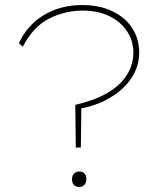

<svg xmlns="http://www.w3.org/2000/svg" viewBox="-20 -730 656 760"><path d="M280 -146 278 -315Q321 -325 357 -339Q393 -353 421 -372Q449 -391 468.5 -414.5Q488 -438 498 -465Q508 -492 508 -522Q508 -568 483 -606Q458 -644 413 -666Q368 -688 308 -688Q237 -688 174.5 -656.5Q112 -625 70 -545L55 -559Q87 -630 153 -670Q219 -710 306 -710Q374 -710 425 -685.5Q476 -661 503.5 -618.5Q531 -576 531 -522Q531 -480 513.5 -444Q496 -408 465 -379.5Q434 -351 392 -330.5Q350 -310 302 -301L300 -146ZM265 -21Q265 -34 272.5 -42.5Q280 -51 294 -51Q308 -51 315 -43Q322 -35 322 -21Q322 -8 314.5 1Q307 10 294 10Q280 10 272.5 2Q265 -6 265 -21Z"/></svg>

Font: Lexend Giga Thin
Style: Regular
Weight: 250
Version: Version 1.007